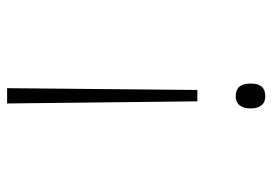

<svg xmlns="http://www.w3.org/2000/svg" viewBox="-133 -448 766 540"><g transform="rotate(90 250.0 -178.0)"><path d="M251 -541C223 -541 215 -524 215 -500C215 -476 223 -458 251 -458C275 -458 285 -476 285 -500C285 -524 275 -541 251 -541ZM265 -350H233L228 185H271Z"/></g></svg>

Font: Noto Sans Mono ExtraCondensed ExtraLight
Style: Regular
Weight: 200
Width: 2
Designer: Monotype Design Team
Foundry: Monotype Imaging Inc.
Version: Version 2.014